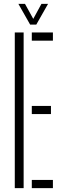

<svg xmlns="http://www.w3.org/2000/svg" viewBox="-20 -967 316 987"><path d="M56 0V-800H101.5V0ZM143.5 -758V-800H252V-758ZM143.5 -380.5V-422.5H242V-380.5ZM143.5 0V-42H252V0ZM135 -840.5 74.5 -947H108.5L151 -870L193 -947H227L166.5 -840.5Z"/></svg>

Font: Big Shoulders Stencil Display Light
Style: Regular
Weight: 300
Designer: Patric King
Foundry: XO Type Co
Version: Version 1.000